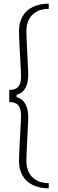

<svg xmlns="http://www.w3.org/2000/svg" viewBox="-20 -820 314 1040"><path d="M244 200Q195 200 158.8 182.8Q122.5 165.5 102.8 132.5Q83 99.5 83 52Q83 39 84 12.2Q85 -14.5 86.8 -46.8Q88.5 -79 90.2 -110Q92 -141 93 -163.8Q94 -186.5 94 -193Q94 -233.5 78 -250.2Q62 -267 37 -267H30V-333H37Q62 -333 78 -349.5Q94 -366 94 -407Q94 -413.5 93 -436Q92 -458.5 90.2 -489.2Q88.5 -520 86.8 -552.5Q85 -585 84 -611.8Q83 -638.5 83 -652Q83 -699.5 102.8 -732.5Q122.5 -765.5 158.8 -782.8Q195 -800 244 -800V-772Q206.5 -772 179.2 -757.5Q152 -743 137.5 -716Q123 -689 123 -652Q123 -639.5 124 -614Q125 -588.5 126.5 -557.5Q128 -526.5 129.5 -496.5Q131 -466.5 132 -444Q133 -421.5 133 -414Q133 -370 116.5 -341.5Q100 -313 70 -307V-293Q100 -287 116.5 -258.2Q133 -229.5 133 -186Q133 -178.5 132 -156Q131 -133.5 129.5 -103.5Q128 -73.5 126.5 -42.5Q125 -11.5 124 14Q123 39.5 123 52Q123 89 137.5 116Q152 143 179.2 157.5Q206.5 172 244 172Z"/></svg>

Font: Big Shoulders Stencil Text SC Thin
Style: Regular
Weight: 100
Designer: Patric King
Foundry: XO Type Co
Version: Version 2.001